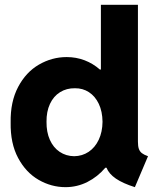

<svg xmlns="http://www.w3.org/2000/svg" viewBox="-20 -772 662 800"><path d="M423.8 -73.2H418.9Q386.7 -35.2 344 -13.7Q301.3 7.8 252.9 7.8Q193.8 7.8 140.9 -22.7Q87.9 -53.2 55.4 -114Q22.9 -174.8 24.4 -261.7Q22.9 -347.7 55.4 -409.4Q87.9 -471.2 142.1 -502.7Q196.3 -534.2 257.8 -534.2Q297.4 -534.2 332.5 -520.8Q367.7 -507.3 396 -482.4H400.4V-752H554.7V-181.6Q554.7 -162.6 558.6 -151.6Q562.5 -140.6 571.3 -133.8Q580.1 -127 596.7 -121.1L542 7.8Q492.2 -7.8 462.9 -27.8Q433.6 -47.9 423.8 -73.2ZM407.2 -264.6Q406.7 -307.6 391.6 -339.4Q376.5 -371.1 350.6 -387.9Q324.7 -404.8 292 -404.3Q257.3 -404.8 230.2 -387.9Q203.1 -371.1 188.2 -339.1Q173.3 -307.1 173.8 -264.6Q173.3 -221.7 187.7 -189.5Q202.1 -157.2 228.5 -139.4Q254.9 -121.6 289.1 -121.1Q322.8 -121.6 349.4 -139.4Q376 -157.2 391.4 -189.7Q406.7 -222.2 407.2 -264.6Z"/></svg>

Font: Reddit Sans Strawberry ExBold
Style: Regular
Weight: 800
Designer: Stephen Hutchings
Foundry: Reddit
Version: Version 1.013